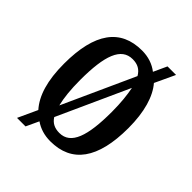

<svg xmlns="http://www.w3.org/2000/svg" viewBox="-177 -682 828 828"><g transform="rotate(45 237.5 -268.0)"><path d="M104 -49 63 40H115L142 -18C168 0 199 10 236 10C366 10 434 -81 434 -269C434 -367 412 -440 374 -484L417 -576H365L337 -515C310 -536 277 -547 239 -547C108 -547 41 -456 41 -269C41 -166 63 -95 104 -49ZM303 -455 154 -127C145 -164 140 -210 140 -269C140 -417 167 -492 237 -492C267 -492 288 -481 303 -455ZM238 -43C208 -43 188 -54 174 -76L322 -402C329 -367 334 -323 334 -268C334 -120 308 -43 238 -43Z"/></g></svg>

Font: Noto Serif Bengali ExtraCondensed Medium
Style: Regular
Weight: 500
Width: 2
Designer: Juan Bruce, Universal Thirst, Indian Type Foundry and the Monotype Design Team.
Foundry: Monotype Imaging Inc.
Version: Version 2.003